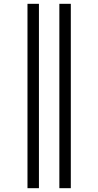

<svg xmlns="http://www.w3.org/2000/svg" viewBox="-20 -843 515 1006"><path d="M291 143V-823H351V143ZM124 143V-823H184V143Z"/></svg>

Font: Iosevka QP Light
Style: Regular
Weight: 300
Designer: Belleve Invis
Foundry: Belleve Invis
Version: Version 20.0.0; ttfautohint (v1.8.4)